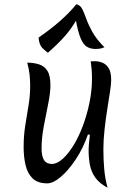

<svg xmlns="http://www.w3.org/2000/svg" viewBox="-20 -869 633 910"><path d="M490 21Q451 0 431.5 -27.5Q412 -55 406 -88Q400 -121 400 -157Q400 -174 402 -192.5Q404 -211 406 -230L397 -232Q374 -166 339 -113.5Q304 -61 268 -30.5Q232 0 204 0Q158 0 134 -24Q110 -48 101 -87Q92 -126 92 -172Q92 -227 100 -276Q108 -325 115.5 -371Q123 -417 123 -462Q123 -490 120 -517Q117 -544 109 -572Q140 -572 165 -564Q190 -556 204.5 -533.5Q219 -511 219 -465Q219 -429 208.5 -377.5Q198 -326 187.5 -270.5Q177 -215 177 -166Q177 -129 188.5 -110.5Q200 -92 226 -92Q250 -92 276.5 -115.5Q303 -139 328 -179.5Q353 -220 372.5 -272Q392 -324 404 -382Q416 -440 416 -498Q416 -537 410 -579Q414 -578 419.5 -578.5Q425 -579 429 -579Q447 -579 465 -572Q483 -565 495 -546Q507 -527 507 -489Q507 -471 501.5 -435Q496 -399 488.5 -352Q481 -305 475.5 -255Q470 -205 470 -160Q470 -113 474 -67Q478 -21 490 21ZM207 -619Q198 -625 181.5 -641Q165 -657 163 -691Q278 -770 342 -849Q361 -844 370 -826Q379 -808 388.5 -781Q398 -754 417 -719Q436 -684 475 -645Q470 -643 460.5 -640Q451 -637 433 -637Q408 -637 391 -648Q374 -659 362 -688Q350 -717 340 -771Q318 -733 288.5 -699Q259 -665 207 -619Z"/></svg>

Font: Merienda Light
Style: Regular
Weight: 300
Designer: Eduardo Rodriguez Tunni
Foundry: Eduardo Rodriguez Tunni
Version: Version 2.001; ttfautohint (v1.8.4.7-5d5b)